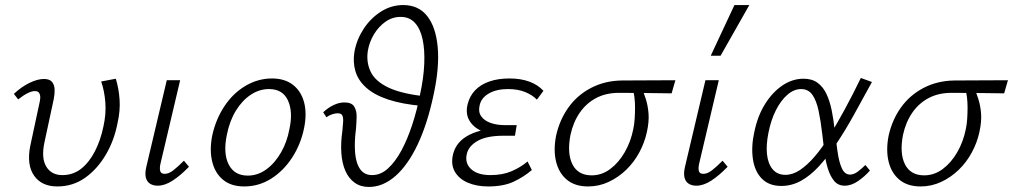

<svg xmlns="http://www.w3.org/2000/svg" viewBox="-20 -731 4015 761"><path d="M207 8Q145 8 115 -35Q85 -78 100 -153L136 -321Q139 -332 139.5 -343Q140 -354 135.5 -362Q131 -370 118 -370Q106 -370 89 -361.5Q72 -353 52 -337L35 -359Q65 -387 97 -402.5Q129 -418 154 -418Q177 -418 186.5 -406Q196 -394 196.5 -376Q197 -358 193 -338L156 -166Q143 -104 163.5 -70.5Q184 -37 227 -37Q270 -37 302 -62.5Q334 -88 356.5 -132Q379 -176 390 -230Q401 -279 397.5 -325Q394 -371 381 -408L439 -419Q451 -380 454 -336Q457 -292 446 -244Q433 -175 399.5 -118Q366 -61 317.5 -26.5Q269 8 207 8Z M605 5Q587 5 574.5 -3Q562 -11 558 -27.5Q554 -44 560 -70L641 -413H694L616 -82Q612 -64 615 -53Q618 -42 633 -42Q649 -42 667 -56Q685 -70 709 -94L729 -70Q695 -35 664 -15Q633 5 605 5Z M948 8Q896 8 864 -18.5Q832 -45 821 -90.5Q810 -136 821 -193Q835 -258 869.5 -310Q904 -362 953.5 -391Q1003 -420 1058 -420Q1109 -420 1141.5 -394.5Q1174 -369 1185.5 -324.5Q1197 -280 1185 -222Q1172 -159 1138 -106.5Q1104 -54 1055 -23Q1006 8 948 8ZM962 -35Q1002 -35 1036 -60Q1070 -85 1094 -127Q1118 -169 1127 -219Q1142 -287 1121.5 -332.5Q1101 -378 1046 -378Q1008 -378 974 -355.5Q940 -333 915 -292.5Q890 -252 879 -196Q864 -123 886.5 -79Q909 -35 962 -35Z M1337 -212Q1339 -232 1340 -248Q1341 -264 1337 -273Q1333 -282 1318 -282Q1309 -282 1296.5 -278Q1284 -274 1274 -266L1261 -286Q1280 -304 1302 -314.5Q1324 -325 1345 -325Q1374 -325 1384 -308.5Q1394 -292 1393.5 -268.5Q1393 -245 1391 -221Q1384 -167 1387.5 -125.5Q1391 -84 1407.5 -60.5Q1424 -37 1455 -37Q1489 -37 1518 -63.5Q1547 -90 1571 -134.5Q1595 -179 1614 -237Q1633 -295 1645 -357Q1659 -421 1661.5 -477Q1664 -533 1655 -575Q1646 -617 1624.5 -640.5Q1603 -664 1568 -664Q1535 -664 1508 -645Q1481 -626 1462.5 -595.5Q1444 -565 1438 -530Q1431 -485 1449 -447Q1467 -409 1519.5 -384Q1572 -359 1667 -349L1655 -311Q1574 -318 1518.5 -336.5Q1463 -355 1431 -384Q1399 -413 1388.5 -449.5Q1378 -486 1385 -527Q1394 -575 1421.5 -617Q1449 -659 1490 -685Q1531 -711 1578 -711Q1639 -711 1673.5 -667Q1708 -623 1715 -542.5Q1722 -462 1698 -353Q1674 -240 1635.5 -158.5Q1597 -77 1547.5 -33.5Q1498 10 1442 10Q1409 10 1385.5 -7Q1362 -24 1349 -53.5Q1336 -83 1333 -123.5Q1330 -164 1337 -212Z M1915 8Q1869 8 1834 -7Q1799 -22 1782.5 -51Q1766 -80 1776 -121Q1789 -171 1841 -197Q1893 -223 1975 -223L1972 -196Q1925 -196 1890.5 -211Q1856 -226 1840 -254Q1824 -282 1834 -320Q1842 -351 1863.5 -373.5Q1885 -396 1919.5 -408Q1954 -420 1999 -420Q2044 -420 2078 -407.5Q2112 -395 2134 -371L2108 -336Q2091 -354 2062 -366Q2033 -378 1993 -378Q1948 -378 1917.5 -360.5Q1887 -343 1881 -313Q1875 -288 1887 -270.5Q1899 -253 1924 -244Q1949 -235 1982 -235H2028L2021 -193H1975Q1909 -193 1873 -172.5Q1837 -152 1830 -120Q1822 -84 1847.5 -60.5Q1873 -37 1924 -37Q1972 -37 2008 -52.5Q2044 -68 2071 -91L2088 -57Q2055 -29 2015 -10.5Q1975 8 1915 8Z M2311 8Q2259 8 2227 -18.5Q2195 -45 2184 -90.5Q2173 -136 2184 -193Q2198 -256 2233 -305Q2268 -354 2322.5 -382.5Q2377 -411 2445 -412L2657 -413L2642 -361Q2581 -362 2527 -362.5Q2473 -363 2433 -363Q2382 -363 2343 -342.5Q2304 -322 2278 -284.5Q2252 -247 2241 -196Q2227 -123 2249 -79.5Q2271 -36 2325 -36Q2365 -36 2398.5 -61Q2432 -86 2456 -127.5Q2480 -169 2490 -219Q2494 -237 2495.5 -260Q2497 -283 2497 -305Q2497 -327 2494.5 -346.5Q2492 -366 2488 -378L2523 -387Q2531 -365 2539.5 -339Q2548 -313 2550.5 -281Q2553 -249 2544 -208Q2535 -166 2514 -127Q2493 -88 2462 -58Q2431 -28 2392.5 -10Q2354 8 2311 8Z M2740 5Q2722 5 2709.5 -3Q2697 -11 2693 -27.5Q2689 -44 2695 -70L2776 -413H2829L2751 -82Q2747 -64 2750 -53Q2753 -42 2768 -42Q2784 -42 2802 -56Q2820 -70 2844 -94L2864 -70Q2830 -35 2799 -15Q2768 5 2740 5ZM2797 -510 2891 -711H2950L2836 -510Z M3077 6Q3028 6 2999.5 -23Q2971 -52 2964 -101.5Q2957 -151 2970 -209Q2983 -272 3012.5 -319Q3042 -366 3081.5 -392.5Q3121 -419 3165 -419Q3199 -419 3221 -402.5Q3243 -386 3256 -358Q3269 -330 3276.5 -293.5Q3284 -257 3288 -217Q3294 -172 3299.5 -131Q3305 -90 3316.5 -64.5Q3328 -39 3349 -39Q3364 -39 3379.5 -50.5Q3395 -62 3410 -77L3428 -55Q3409 -33 3382 -14Q3355 5 3328 5Q3302 5 3286.5 -13.5Q3271 -32 3261.5 -62Q3252 -92 3247.5 -128.5Q3243 -165 3239 -200Q3233 -252 3224.5 -292Q3216 -332 3200 -355Q3184 -378 3155 -378Q3127 -378 3101 -355.5Q3075 -333 3055.5 -294.5Q3036 -256 3026 -206Q3016 -157 3020 -119.5Q3024 -82 3042.5 -60Q3061 -38 3093 -38Q3122 -38 3150.5 -57Q3179 -76 3208.5 -110Q3238 -144 3267.5 -192Q3297 -240 3328.5 -298Q3360 -356 3392 -422L3436 -406Q3398 -336 3363.5 -274Q3329 -212 3294.5 -160.5Q3260 -109 3226 -72Q3192 -35 3155 -14.5Q3118 6 3077 6Z M3629 8Q3577 8 3545 -18.5Q3513 -45 3502 -90.5Q3491 -136 3502 -193Q3516 -256 3551 -305Q3586 -354 3640.5 -382.5Q3695 -411 3763 -412L3975 -413L3960 -361Q3899 -362 3845 -362.5Q3791 -363 3751 -363Q3700 -363 3661 -342.5Q3622 -322 3596 -284.5Q3570 -247 3559 -196Q3545 -123 3567 -79.5Q3589 -36 3643 -36Q3683 -36 3716.5 -61Q3750 -86 3774 -127.5Q3798 -169 3808 -219Q3812 -237 3813.5 -260Q3815 -283 3815 -305Q3815 -327 3812.5 -346.5Q3810 -366 3806 -378L3841 -387Q3849 -365 3857.5 -339Q3866 -313 3868.5 -281Q3871 -249 3862 -208Q3853 -166 3832 -127Q3811 -88 3780 -58Q3749 -28 3710.5 -10Q3672 8 3629 8Z"/></svg>

Font: Ysabeau Infant Light
Style: Italic
Weight: 300
Italic angle: -12°
Designer: Christian Thalmann (Catharsis Fonts)
Version: Version 2.001;gftools[0.9.30]; featfreeze: ss01,ss02,lnum